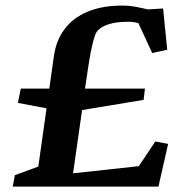

<svg xmlns="http://www.w3.org/2000/svg" viewBox="-20 -687 690 707"><path d="M508.8 -319.3 282.2 -281.7 249 -48.8 491.2 -75.2 551.8 -166 599.1 -157.2 563.5 0H26.9L34.7 -42L121.1 -73.7L151.4 -288.1L45.9 -308.1L56.6 -360.8H161.6L178.7 -482.4Q187 -538.6 218 -580.1Q249 -621.6 302.7 -644Q356.4 -666.5 430.2 -666.5Q455.6 -666.5 481.4 -661.6Q507.3 -656.7 524.4 -652.3L580.6 -655.8L595.7 -503.9L540.5 -491.7L489.7 -601.6Q473.6 -606.9 453.6 -606.9Q407.7 -606.9 378.2 -597.2Q348.6 -587.4 336.4 -569.8Q330.6 -564 321.8 -529.3Q313 -494.6 307.1 -454.6L293 -360.8H513.7Z"/></svg>

Font: Vesper Libre Medium
Style: Regular
Weight: 500
Designer: Robert Keller & Kimya Gandhi
Foundry: Mota Italic
Version: Version 1.058